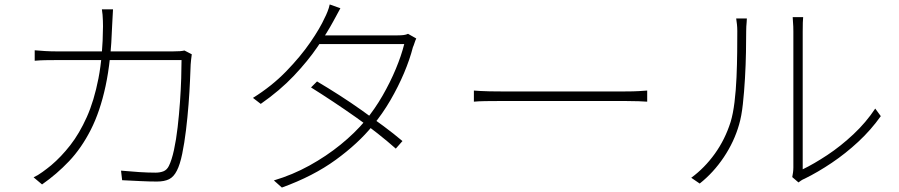

<svg xmlns="http://www.w3.org/2000/svg" viewBox="-20 -816 4040 863"><path d="M488 -774Q487 -758 486 -738Q485 -718 484 -700Q479 -543 454.5 -429Q430 -315 388 -232.5Q346 -150 290.5 -91.5Q235 -33 169 13L131 -19Q149 -27 171 -43Q193 -59 210 -73Q255 -111 296 -163.5Q337 -216 370 -289.5Q403 -363 422.5 -463.5Q442 -564 443 -698Q443 -710 442.5 -723Q442 -736 441 -749.5Q440 -763 438 -774ZM842 -572Q840 -559 839 -548Q838 -537 837 -526Q836 -500 834 -452.5Q832 -405 827.5 -347Q823 -289 816 -231Q809 -173 799 -124.5Q789 -76 775 -49Q761 -21 740 -10.5Q719 0 685 0Q652 0 611 -2Q570 -4 529 -6L524 -49Q567 -45 606.5 -42.5Q646 -40 679 -40Q699 -40 714.5 -46Q730 -52 739 -70Q752 -96 762 -142Q772 -188 778.5 -244.5Q785 -301 789 -358Q793 -415 794.5 -464.5Q796 -514 796 -546H238Q205 -546 182 -545.5Q159 -545 136 -543V-590Q158 -588 183 -586.5Q208 -585 237 -585H756Q777 -585 789 -586Q801 -587 809 -589Z M1405 -450Q1454 -421 1505.5 -388Q1557 -355 1607 -319.5Q1657 -284 1703.5 -249.5Q1750 -215 1789 -182L1759 -148Q1723 -180 1677.5 -216Q1632 -252 1581 -288Q1530 -324 1478 -358.5Q1426 -393 1378 -423ZM1851 -643Q1847 -635 1843 -622.5Q1839 -610 1836 -604Q1822 -549 1796 -487.5Q1770 -426 1734.5 -365Q1699 -304 1655 -251Q1590 -171 1489 -97.5Q1388 -24 1247 27L1211 -5Q1295 -30 1371 -72Q1447 -114 1511 -166Q1575 -218 1622 -274Q1665 -326 1699.5 -386Q1734 -446 1759 -506Q1784 -566 1797 -618H1401L1421 -657H1766Q1783 -657 1794.5 -658.5Q1806 -660 1814 -664ZM1510 -779Q1502 -765 1493.5 -748.5Q1485 -732 1478 -720Q1451 -670 1407.5 -606Q1364 -542 1301 -475.5Q1238 -409 1152 -349L1117 -376Q1202 -429 1266.5 -495.5Q1331 -562 1375 -626Q1419 -690 1440 -737Q1445 -746 1452 -763.5Q1459 -781 1462 -796Z M2110 -409Q2123 -408 2140 -407Q2157 -406 2180 -405.5Q2203 -405 2232 -405Q2240 -405 2271.5 -405Q2303 -405 2348.5 -405Q2394 -405 2448 -405Q2502 -405 2556.5 -405Q2611 -405 2659 -405Q2707 -405 2741 -405Q2775 -405 2789 -405Q2829 -405 2852 -406.5Q2875 -408 2889 -409V-359Q2876 -360 2850.5 -361Q2825 -362 2790 -362Q2776 -362 2741.5 -362Q2707 -362 2659 -362Q2611 -362 2556.5 -362Q2502 -362 2448.5 -362Q2395 -362 2349 -362Q2303 -362 2272 -362Q2241 -362 2232 -362Q2192 -362 2161 -361.5Q2130 -361 2110 -359Z M3541 -20Q3543 -30 3544.5 -41Q3546 -52 3546 -63Q3546 -71 3546 -106Q3546 -141 3546 -193Q3546 -245 3546 -305Q3546 -365 3546 -426Q3546 -487 3546 -539Q3546 -591 3546 -627.5Q3546 -664 3546 -674Q3546 -699 3544.5 -714.5Q3543 -730 3543 -739H3590Q3589 -730 3588.5 -714.5Q3588 -699 3588 -674Q3588 -664 3588 -626Q3588 -588 3588 -532Q3588 -476 3588 -412Q3588 -348 3588 -285.5Q3588 -223 3588 -171.5Q3588 -120 3588 -88Q3588 -56 3588 -55Q3638 -79 3698.5 -119Q3759 -159 3816 -212.5Q3873 -266 3914 -328L3939 -294Q3895 -232 3838 -179Q3781 -126 3718.5 -84Q3656 -42 3597 -13Q3587 -9 3580 -4Q3573 1 3569 4ZM3087 -17Q3147 -61 3193 -125Q3239 -189 3264 -268Q3275 -304 3281.5 -357Q3288 -410 3290.5 -469Q3293 -528 3293.5 -582.5Q3294 -637 3294 -676Q3294 -692 3292.5 -706Q3291 -720 3289 -733H3337Q3337 -725 3336 -715.5Q3335 -706 3334.5 -696.5Q3334 -687 3334 -677Q3334 -637 3333 -581Q3332 -525 3328.5 -464Q3325 -403 3319 -348Q3313 -293 3302 -256Q3280 -179 3233.5 -109.5Q3187 -40 3125 9Z"/></svg>

Font: Noto Sans SC ExtraLight
Style: Regular
Weight: 250
Designer: Ryoko NISHIZUKA 西塚涼子 (kana, bopomofo & ideographs); Paul D. Hunt (Latin, Greek & Cyrillic); Sandoll Communications 산돌커뮤니
Foundry: Adobe
Version: Version 2.004-H2;hotconv 1.0.118;makeotfexe 2.5.65603